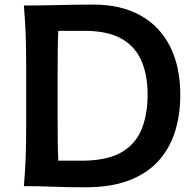

<svg xmlns="http://www.w3.org/2000/svg" viewBox="-20 -795 837 820"><path d="M82 0Q87.4 -63.5 89.6 -122.3Q91.8 -181.2 91.8 -253.4V-513.7Q91.8 -587.4 89.6 -647.2Q87.4 -707 82 -771.5Q154.8 -771.5 228.3 -773.4Q301.8 -775.4 378.9 -775.4Q497.1 -775.4 580.1 -729Q663.1 -682.6 706.5 -596.2Q750 -509.8 750 -388.7Q750 -307.1 728.3 -235.6Q706.5 -164.1 658.9 -110.1Q611.3 -56.2 533.9 -25.6Q456.5 4.9 345.2 4.9Q268.6 4.9 207.3 2.4Q146 0 82 0ZM229 -108.9H345.2Q447.3 -111.8 505.1 -148.4Q563 -185.1 586.7 -247.6Q610.4 -310.1 610.4 -390.1Q610.4 -472.2 585.2 -532.5Q560.1 -592.8 504.2 -626.7Q448.2 -660.6 356 -663.1H229Q227.1 -621.1 226.6 -578.9Q226.1 -536.6 226.1 -484.9V-283.2Q226.1 -232.9 226.6 -191.4Q227.1 -149.9 229 -108.9Z"/></svg>

Font: Pinar DS1 SemiBold
Style: Regular
Weight: 600
Designer: Amin Abedi
Version: Version 3.000